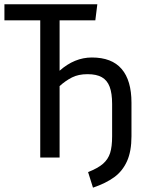

<svg xmlns="http://www.w3.org/2000/svg" viewBox="-25 -726 660 885"><path d="M249.7 -400Q318.5 -461 398.5 -461Q490.3 -461 535.6 -408.2Q581 -355.4 581 -252.8V-97.9Q581 -28.7 560.5 16.9Q540 62.6 501.8 90.5Q463.6 118.5 403.6 139L381 67.2Q426.7 49.2 450 28.7Q473.3 8.2 482.6 -20.8Q491.8 -49.7 491.8 -97.9V-246.7Q491.8 -295.9 480.5 -325.9Q469.2 -355.9 444.6 -370Q420 -384.1 378.5 -384.1Q336.4 -384.1 306.7 -369Q276.9 -353.8 249.7 -329.2V0H160.5V-632.3H-4.6V-706.2H423.6L414.4 -632.3H249.7Z"/></svg>

Font: Fira Code Fixed
Style: Regular
Weight: 400
Monospace: yes
Designer: Carrois Corporate, Edenspiekermann AG, Nikita Prokopov
Foundry: Carrois Corporate, Edenspiekermann AG, Nikita Prokopov
Version: Version 5.002